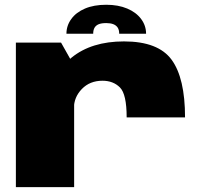

<svg xmlns="http://www.w3.org/2000/svg" viewBox="-20 -766 842 786"><path d="M498.5 -285.5H737.5Q737.5 -446.5 682.5 -521.5Q627.5 -596.5 487.5 -596.5Q354.5 -596.5 273 -530.2Q191.5 -464 191.5 -379.5L282.5 -322.5Q282.5 -368 315.2 -401.8Q348 -435.5 399.5 -435.5Q443.5 -435.5 471 -408Q498.5 -380.5 498.5 -285.5ZM45 0H283.5V-496.5L230 -591.5H45ZM415 -746.5Q364.5 -746.5 328 -731Q291.5 -715.5 271.8 -688.2Q252 -661 252 -628H361.5Q361.5 -643 367 -652.5Q372.5 -662 384 -666.8Q395.5 -671.5 415 -671.5Q432 -671.5 443.8 -667Q455.5 -662.5 461.8 -653Q468 -643.5 468 -628H578Q578 -661 557.8 -688.2Q537.5 -715.5 500.8 -731Q464 -746.5 415 -746.5Z"/></svg>

Font: Anybody SemiExpanded Black
Style: Regular
Weight: 900
Width: 6
Version: Version 1.113;gftools[0.9.25]